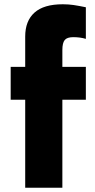

<svg xmlns="http://www.w3.org/2000/svg" viewBox="-20 -879 447 899"><path d="M272 -645V-566H382V-412H272V0H98V-412H30V-566H98V-708Q98 -781 141.5 -820Q185 -859 274 -859Q301 -859 324.5 -855.5Q348 -852 382 -845V-697Q356 -705 323 -705Q294 -705 283 -691.5Q272 -678 272 -645Z"/></svg>

Font: Biryani Black
Style: Regular
Weight: 900
Designer: Dan Reynolds and Mathieu Reguer
Foundry: Dan Reynolds and Mathieu Reguer
Version: Version 1.004; ttfautohint (v1.1) -l 5 -r 5 -G 72 -x 0 -D la